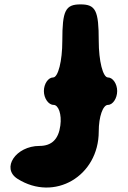

<svg xmlns="http://www.w3.org/2000/svg" viewBox="-20 -903 584 875"><path d="M264 -717C264 -625 245 -550 222 -550C200 -550 180 -521 180 -488C180 -455 201 -425 224 -425C247 -425 262 -381 255 -331C247 -269 216 -238 160 -238C52 -238 -16 -136 60 -88C228 18 430 -100 430 -304C430 -371 449 -425 472 -425C494 -425 514 -455 514 -488C514 -521 494 -550 472 -550C449 -550 430 -625 430 -717C430 -855 416 -883 347 -883C278 -883 264 -855 264 -717Z"/></svg>

Font: Hussar Skorodowane
Style: Bold
Weight: 700
Foundry: Cannot Into Space Fonts
Version: Version 0.892